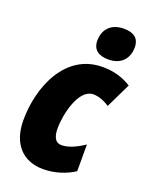

<svg xmlns="http://www.w3.org/2000/svg" viewBox="-146 -856 747 945"><g transform="rotate(20 227.0 -383.0)"><path d="M315 -607C385 -607 418 -652 418 -707C418 -756 387 -776 337 -776C269 -776 233 -734 233 -676C233 -630 263 -607 315 -607ZM198 10C261 10 319 -11 360 -38V-178C315 -148 277 -132 242 -132C213 -132 197 -155 197 -205C197 -271 227 -421 307 -421C334 -421 367 -408 391 -391L454 -521C409 -549 362 -563 303 -563C109 -563 25 -359 25 -184C25 -59 93 10 198 10Z"/></g></svg>

Font: Noto Sans Condensed Black
Style: Italic
Weight: 900
Width: 3
Italic angle: -12°
Designer: Monotype Design Team
Foundry: Monotype Imaging Inc.
Version: Version 2.013